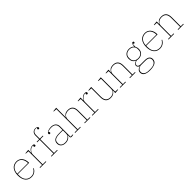

<svg xmlns="http://www.w3.org/2000/svg" viewBox="435 -2594 4639 4639"><g transform="rotate(-45 2754.5 -274.0)"><path d="M274 12Q227 12 188 -4Q149 -20 120.5 -52.5Q92 -85 76 -135Q60 -185 60 -253Q60 -317 75.5 -366.5Q91 -416 119.5 -449.5Q148 -483 188 -500.5Q228 -518 276 -518Q321 -518 357 -500.5Q393 -483 418.5 -452Q444 -421 457.5 -378Q471 -335 471 -284V-275H83V-234Q83 -120 136 -63Q189 -6 274 -6Q307 -6 334 -15Q361 -24 382 -39Q403 -54 419 -73Q435 -92 446 -112L460 -104Q449 -84 433 -63.5Q417 -43 394 -26Q371 -9 341 1.5Q311 12 274 12ZM448 -291Q448 -336 436 -374.5Q424 -413 402 -441Q380 -469 348 -484.5Q316 -500 276 -500Q234 -500 199 -485Q164 -470 138.5 -442.5Q113 -415 98.5 -376.5Q84 -338 83 -291Z M571 -18H656V-484L571 -489V-502L677 -512V-411H680Q687 -430 699.5 -449Q712 -468 730.5 -483.5Q749 -499 773 -508.5Q797 -518 827 -518Q879 -518 879 -480Q879 -453 853 -453Q827 -453 827 -479Q827 -487 831 -493.5Q835 -500 839 -502V-504H817Q793 -504 768 -491.5Q743 -479 723 -458.5Q703 -438 690 -412Q677 -386 677 -359V-18H782V0H571Z M959 -18H1044V-488H959V-506H1044V-634Q1044 -665 1053.5 -688.5Q1063 -712 1079.5 -728Q1096 -744 1117.5 -752Q1139 -760 1163 -760Q1204 -760 1222 -744.5Q1240 -729 1240 -713Q1240 -686 1214 -686Q1188 -686 1188 -711Q1188 -731 1210 -739V-741Q1200 -744 1189 -745Q1178 -746 1166 -746Q1121 -746 1093 -717Q1065 -688 1065 -635V-506H1170V-488H1065V-18H1170V0H959Z M1436 12Q1360 12 1317.5 -25Q1275 -62 1275 -123Q1275 -196 1325 -232Q1375 -268 1491 -268H1602V-360Q1602 -430 1564 -465Q1526 -500 1455 -500Q1403 -500 1372 -491.5Q1341 -483 1325 -470V-468Q1347 -460 1347 -440Q1347 -414 1321 -414Q1295 -414 1295 -440Q1295 -455 1307.5 -469Q1320 -483 1341.5 -494Q1363 -505 1392 -511.5Q1421 -518 1455 -518Q1532 -518 1577.5 -478.5Q1623 -439 1623 -363V-14H1704V-2Q1695 2 1676.5 4.5Q1658 7 1645 7Q1622 7 1612.5 -1.5Q1603 -10 1603 -35V-90H1600Q1594 -72 1581.5 -54Q1569 -36 1549 -21.5Q1529 -7 1501 2.5Q1473 12 1436 12ZM1436 -6Q1472 -6 1502 -17Q1532 -28 1554.5 -46.5Q1577 -65 1589.5 -90Q1602 -115 1602 -144V-252H1497Q1441 -252 1402.5 -244.5Q1364 -237 1341 -222Q1318 -207 1308 -185.5Q1298 -164 1298 -136V-112Q1298 -67 1333.5 -36.5Q1369 -6 1436 -6Z M1768 -18H1853V-726L1768 -731V-744L1874 -754V-423H1877Q1890 -461 1927.5 -489.5Q1965 -518 2034 -518Q2203 -518 2203 -326V-18H2288V0H2097V-18H2182V-322Q2182 -415 2143.5 -457.5Q2105 -500 2030 -500Q1999 -500 1970.5 -491.5Q1942 -483 1920.5 -466Q1899 -449 1886.5 -423Q1874 -397 1874 -363V-18H1959V0H1768Z M2358 -18H2443V-484L2358 -489V-502L2464 -512V-411H2467Q2474 -430 2486.5 -449Q2499 -468 2517.5 -483.5Q2536 -499 2560 -508.5Q2584 -518 2614 -518Q2666 -518 2666 -480Q2666 -453 2640 -453Q2614 -453 2614 -479Q2614 -487 2618 -493.5Q2622 -500 2626 -502V-504H2604Q2580 -504 2555 -491.5Q2530 -479 2510 -458.5Q2490 -438 2477 -412Q2464 -386 2464 -359V-18H2569V0H2358Z M2975 12Q2806 12 2806 -180V-484L2721 -489V-502L2827 -512V-184Q2827 -91 2865.5 -48.5Q2904 -6 2979 -6Q3010 -6 3038.5 -14.5Q3067 -23 3088.5 -40Q3110 -57 3122.5 -82.5Q3135 -108 3135 -143V-484L3050 -489V-502L3156 -512V-22L3241 -17V-4L3135 6V-83H3132Q3125 -64 3112.5 -46.5Q3100 -29 3081 -16Q3062 -3 3035.5 4.5Q3009 12 2975 12Z M3311 -18H3396V-484L3311 -489V-502L3417 -512V-423H3420Q3433 -461 3470.5 -489.5Q3508 -518 3577 -518Q3746 -518 3746 -326V-18H3831V0H3640V-18H3725V-322Q3725 -415 3686.5 -457.5Q3648 -500 3573 -500Q3542 -500 3513.5 -491.5Q3485 -483 3463.5 -466Q3442 -449 3429.5 -423Q3417 -397 3417 -363V-18H3502V0H3311Z M4119 212Q4063 212 4022.5 202.5Q3982 193 3956 176Q3930 159 3918 135Q3906 111 3906 82Q3906 37 3934.5 6.5Q3963 -24 4010 -36V-39Q3982 -47 3967.5 -65Q3953 -83 3953 -108Q3953 -125 3960.5 -139Q3968 -153 3980.5 -163.5Q3993 -174 4009 -181.5Q4025 -189 4042 -193V-195Q3997 -213 3972 -252.5Q3947 -292 3947 -349Q3947 -388 3959.5 -419.5Q3972 -451 3995 -472.5Q4018 -494 4049.5 -506Q4081 -518 4120 -518Q4163 -518 4197 -503.5Q4231 -489 4254 -463Q4254 -515 4265.5 -542.5Q4277 -570 4303 -570Q4330 -570 4330 -544Q4330 -532 4323 -525.5Q4316 -519 4305 -519Q4291 -519 4285.5 -528Q4280 -537 4280 -548H4278Q4273 -535 4271 -512.5Q4269 -490 4269 -442Q4280 -423 4286.5 -399.5Q4293 -376 4293 -349Q4293 -310 4280.5 -278.5Q4268 -247 4245 -225.5Q4222 -204 4190.5 -192Q4159 -180 4120 -180Q4088 -180 4064 -187Q4022 -178 3997 -158Q3972 -138 3972 -109Q3972 -98 3976 -88Q3980 -78 3990 -70.5Q4000 -63 4017 -58Q4034 -53 4060 -53H4195Q4282 -53 4320.5 -21Q4359 11 4359 65Q4359 141 4296.5 176.5Q4234 212 4119 212ZM4120 -198Q4156 -198 4183.5 -208.5Q4211 -219 4230.5 -237Q4250 -255 4260 -279Q4270 -303 4270 -330V-368Q4270 -395 4260 -419Q4250 -443 4230.5 -461Q4211 -479 4183.5 -489.5Q4156 -500 4120 -500Q4084 -500 4056.5 -489.5Q4029 -479 4009.5 -461Q3990 -443 3980 -419Q3970 -395 3970 -368V-330Q3970 -303 3980 -279Q3990 -255 4009.5 -237Q4029 -219 4056.5 -208.5Q4084 -198 4120 -198ZM3929 83Q3929 133 3973.5 163.5Q4018 194 4095 194H4144Q4186 194 4221.5 186.5Q4257 179 4282.5 163Q4308 147 4322 122.5Q4336 98 4336 65Q4336 19 4304.5 -7Q4273 -33 4192 -33H4035Q3987 -20 3958 7.5Q3929 35 3929 83Z M4662 12Q4615 12 4576 -4Q4537 -20 4508.5 -52.5Q4480 -85 4464 -135Q4448 -185 4448 -253Q4448 -317 4463.5 -366.5Q4479 -416 4507.5 -449.5Q4536 -483 4576 -500.5Q4616 -518 4664 -518Q4709 -518 4745 -500.5Q4781 -483 4806.5 -452Q4832 -421 4845.5 -378Q4859 -335 4859 -284V-275H4471V-234Q4471 -120 4524 -63Q4577 -6 4662 -6Q4695 -6 4722 -15Q4749 -24 4770 -39Q4791 -54 4807 -73Q4823 -92 4834 -112L4848 -104Q4837 -84 4821 -63.5Q4805 -43 4782 -26Q4759 -9 4729 1.5Q4699 12 4662 12ZM4836 -291Q4836 -336 4824 -374.5Q4812 -413 4790 -441Q4768 -469 4736 -484.5Q4704 -500 4664 -500Q4622 -500 4587 -485Q4552 -470 4526.5 -442.5Q4501 -415 4486.5 -376.5Q4472 -338 4471 -291Z M4959 -18H5044V-484L4959 -489V-502L5065 -512V-423H5068Q5081 -461 5118.5 -489.5Q5156 -518 5225 -518Q5394 -518 5394 -326V-18H5479V0H5288V-18H5373V-322Q5373 -415 5334.5 -457.5Q5296 -500 5221 -500Q5190 -500 5161.5 -491.5Q5133 -483 5111.5 -466Q5090 -449 5077.5 -423Q5065 -397 5065 -363V-18H5150V0H4959Z"/></g></svg>

Font: IBM Plex Serif Thin
Style: Regular
Weight: 100
Designer: Mike Abbink, Paul van der Laan, Pieter van Rosmalen
Foundry: Bold Monday
Version: Version 3.001